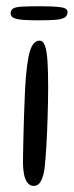

<svg xmlns="http://www.w3.org/2000/svg" viewBox="-20 -572 236 614"><path d="M14 -529Q14 -539.5 21.5 -544.5Q29 -549.5 49.8 -550.8Q70.5 -552 110 -552Q148 -552 172 -549.2Q196 -546.5 196 -534Q196 -521 186 -515.5Q176 -510 155.8 -508.5Q135.5 -507 104.5 -507Q78 -507 57.5 -508.2Q37 -509.5 25.5 -514Q14 -518.5 14 -529ZM88 22.5Q75 22.5 67.2 11.5Q59.5 0.5 56.5 -16.2Q53.5 -33 53.5 -51Q53.5 -63.5 53.8 -79.5Q54 -95.5 54.5 -114.8Q55 -134 55.5 -155.5Q56 -177 56.8 -199.8Q57.5 -222.5 58.5 -246.2Q59.5 -270 60.5 -293Q65.5 -375.5 75.8 -408.8Q86 -442 106.5 -442Q118 -442 123.8 -426Q129.5 -410 131.8 -377.5Q134 -345 134 -294Q134 -270 133.5 -245Q133 -220 132.2 -195.5Q131.5 -171 130.5 -148Q129.5 -125 128.2 -104Q127 -83 125.5 -65.2Q124 -47.5 122.5 -33.5Q119.5 -9.5 111.2 6.5Q103 22.5 88 22.5Z"/></svg>

Font: Gluten ExtraLight
Style: Regular
Weight: 250
Designer: Tyler Finck
Foundry: Etcetera Type Company
Version: Version 1.300